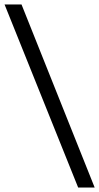

<svg xmlns="http://www.w3.org/2000/svg" viewBox="-33 -720 442 857"><path d="M389.6 117.2H315.9L-12.7 -700.2H63Z"/></svg>

Font: Segoe UI Historic
Style: Regular
Weight: 400
Foundry: Microsoft Corporation
Version: Version 1.03